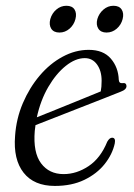

<svg xmlns="http://www.w3.org/2000/svg" viewBox="-20 -620 452 649"><path d="M368 -135.5Q360 -98.5 333.8 -65.5Q307.5 -32.5 265 -12Q222.5 8.5 165.5 8.5Q95 8.5 59.8 -36.2Q24.5 -81 31 -161Q35 -219 57.2 -271.2Q79.5 -323.5 114 -364.2Q148.5 -405 191.5 -428.2Q234.5 -451.5 280 -451.5Q329 -451.5 354.5 -422Q380 -392.5 381.5 -350Q382.5 -337.5 394 -339Q406.5 -341 407.5 -330Q408.5 -317.5 388 -310Q365.5 -301 327.5 -286Q289.5 -271 246.2 -254.2Q203 -237.5 164 -222Q125 -206.5 100 -197Q98.5 -187 97.5 -177.5Q91.5 -104.5 118.8 -68Q146 -31.5 195 -31.5Q239 -31.5 279.5 -58.5Q320 -85.5 342.5 -141Q350.5 -155 359.5 -154.5Q371.5 -154 368 -135.5ZM266.5 -423.5Q235 -423.5 202.2 -397.2Q169.5 -371 143.2 -326Q117 -281 104.5 -223.5Q132 -234.5 171.8 -250.5Q211.5 -266.5 251.5 -282.8Q291.5 -299 320.5 -311Q323.5 -325 323.5 -347Q323.5 -380.5 308 -402Q292.5 -423.5 266.5 -423.5ZM181 -510Q161.5 -510 153.2 -523Q145 -536 150 -555.5Q155.5 -575 170.5 -587.8Q185.5 -600.5 204.5 -600.5Q224 -600.5 232 -587.8Q240 -575 235 -555.5Q230 -536 215 -523Q200 -510 181 -510ZM340 -510Q321 -510 312.5 -523Q304 -536 309 -555.5Q314.5 -574.5 329.5 -587.5Q344.5 -600.5 363.5 -600.5Q383 -600.5 391.2 -587.8Q399.5 -575 394.5 -555.5Q389.5 -536 374.5 -523Q359.5 -510 340 -510Z"/></svg>

Font: Fraunces 72pt S050 Light
Style: Italic
Weight: 300
Italic angle: -16°
Version: Version 1.000; ttfautohint (v1.8.3)